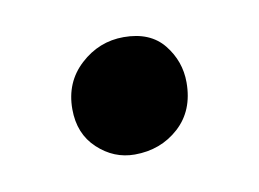

<svg xmlns="http://www.w3.org/2000/svg" viewBox="-33 -166 294 218"><g transform="rotate(-10 114.0 -57.0)"><path d="M108.5 9.5Q84.5 9.5 66 -7.8Q47.5 -25 47.5 -53.5Q47.5 -84.5 69 -104.2Q90.5 -124 119 -124Q149.5 -124 165 -104.8Q180.5 -85.5 180.5 -61Q180.5 -28.5 159.5 -9.5Q138.5 9.5 108.5 9.5Z"/></g></svg>

Font: Merriweather 96pt SemiBold
Style: Regular
Weight: 600
Version: Version 2.100